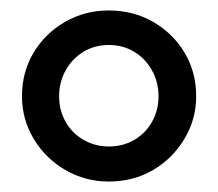

<svg xmlns="http://www.w3.org/2000/svg" viewBox="-20 -747 417 367"><path d="M22 -563Q22 -609 44 -646Q66 -683 104 -705Q142 -727 188 -727Q235 -727 273 -705Q311 -683 333 -646Q355 -609 355 -563Q355 -519 332.5 -481.5Q310 -444 272.5 -422Q235 -400 188 -400Q143 -400 105 -422Q67 -444 44.5 -481.5Q22 -519 22 -563ZM93 -563Q93 -536 105.5 -514Q118 -492 140 -479.5Q162 -467 188 -467Q215 -467 236.5 -479.5Q258 -492 270.5 -514Q283 -536 283 -563Q283 -590 270.5 -612.5Q258 -635 236.5 -648Q215 -661 188 -661Q161 -661 139.5 -648Q118 -635 105.5 -612.5Q93 -590 93 -563Z"/></svg>

Font: Aleo Medium
Style: Regular
Weight: 500
Designer: Alessio Laiso
Foundry: Alessio Laiso
Version: Version 2.001;gftools[0.9.29]